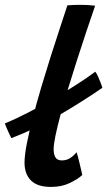

<svg xmlns="http://www.w3.org/2000/svg" viewBox="-76 -736 434 775"><path d="M308.5 -446.5Q313.5 -441 319.5 -427.8Q325.5 -414.5 330.5 -401.2Q335.5 -388 337 -381.5Q253.5 -324 158.8 -269Q64 -214 -30 -178.5Q-32 -181.5 -36 -190Q-40 -198.5 -44.5 -208.5Q-49 -218.5 -52.2 -226.8Q-55.5 -235 -56.5 -237.5Q-12 -256 38 -281.8Q88 -307.5 137.8 -336.5Q187.5 -365.5 231.8 -393.8Q276 -422 308.5 -446.5ZM256 -29.5Q239 -13.5 206 2.5Q173 18.5 130 18.5Q75 18.5 49 -7.5Q23 -33.5 23 -79.5Q23 -108.5 32.2 -155.8Q41.5 -203 56.5 -261.2Q71.5 -319.5 90.2 -382.8Q109 -446 128.5 -507.5Q148 -569 165.8 -622.5Q183.5 -676 196 -714.5Q224 -716.5 247 -716.5Q262 -716.5 276.8 -715.8Q291.5 -715 308 -713Q290 -661.5 271 -604Q252 -546.5 233.2 -488.2Q214.5 -430 197.8 -375Q181 -320 168.2 -272.5Q155.5 -225 148 -189Q140.5 -153 140.5 -133.5Q140.5 -113 147.8 -100.8Q155 -88.5 173.5 -88.5Q192.5 -88.5 207 -97.8Q221.5 -107 233 -121.5Q235 -117 238.5 -103.8Q242 -90.5 245.8 -74.5Q249.5 -58.5 252.5 -45.8Q255.5 -33 256 -29.5Z"/></svg>

Font: Grandstander Thin Medium
Style: Italic
Weight: 500
Italic angle: -15°
Version: Version 1.200